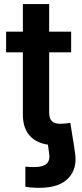

<svg xmlns="http://www.w3.org/2000/svg" viewBox="-20 -691 393 921"><path d="M101.6 204.6V108.4Q110.8 109.4 122.6 109.9Q134.3 110.4 144 110.4Q187 110.4 204.3 93.8Q221.7 77.1 215.3 42L208.5 -6.3H333L339.4 39.6Q352.5 116.2 308.3 163.1Q264.2 210 168.9 210Q148.9 210 131.3 208.5Q113.8 207 101.6 204.6ZM321.3 -539.1V-439.9H9.3V-539.1ZM89.8 -671.4H215.8V-152.3Q215.8 -123.5 228.3 -110.4Q240.7 -97.2 270 -97.2Q279.3 -97.2 293.9 -98.6Q308.6 -100.1 317.4 -101.6L333 -3.4Q314 1.5 292.5 3.7Q271 5.9 250.5 5.9Q171.9 5.9 130.9 -31.7Q89.8 -69.3 89.8 -140.1Z"/></svg>

Font: Inter 18pt SemiBold
Style: Regular
Weight: 600
Designer: Rasmus Andersson
Foundry: rsms
Version: Version 4.001;git-66647c0bb